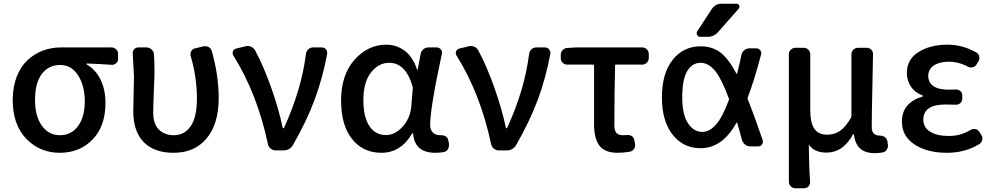

<svg xmlns="http://www.w3.org/2000/svg" viewBox="-20 -803 5299 1025"><path d="M298.8 12.7Q192.4 12.7 120.1 -62.5Q47.9 -137.7 47.9 -268.6Q47.9 -338.9 69.3 -393.6Q90.8 -448.2 127 -481.9Q163.1 -515.6 208.5 -532.7Q253.9 -549.8 304.7 -549.8H575.2Q589.8 -549.8 600.1 -539.6Q610.4 -529.3 610.4 -515.6V-488.3Q610.4 -474.6 600.1 -465.3Q589.8 -456.1 575.2 -457Q508.8 -461.9 444.3 -463.9Q442.4 -463.9 442.4 -461.4Q442.4 -459 444.3 -458Q491.2 -430.7 517.1 -377.4Q543 -324.2 543 -252.9Q543 -129.9 474.6 -58.6Q406.2 12.7 298.8 12.7ZM299.8 -81.1Q360.4 -81.1 396.5 -129.9Q432.6 -178.7 432.6 -262.7Q432.6 -343.8 397.5 -399.9Q362.3 -456.1 301.3 -456.1Q240.2 -456.1 203.6 -408.7Q167 -361.3 167 -268.6Q167 -182.6 203.6 -131.8Q240.2 -81.1 299.8 -81.1Z M907.2 12.7Q801.8 12.7 746.6 -44.9Q691.4 -102.5 691.4 -210Q691.4 -240.2 693.4 -301.8Q695.3 -363.3 695.3 -393.6L688.5 -519.5Q688.5 -531.2 696.3 -540Q705.1 -549.8 718.8 -549.8H761.7Q776.4 -549.8 788.1 -540Q799.8 -530.3 801.8 -515.6Q804.7 -481.4 804.7 -418.9Q804.7 -392.6 801.3 -315.4Q797.9 -238.3 797.9 -202.1Q797.9 -140.6 828.6 -110.8Q859.4 -81.1 908.2 -81.1Q964.8 -81.1 998 -129.4Q1031.2 -177.7 1031.2 -275.4Q1031.2 -391.6 998 -503.9Q994.1 -517.6 1001 -529.8Q1007.8 -542 1021.5 -544.9L1066.4 -555.7Q1071.3 -556.6 1075.2 -556.6Q1085 -556.6 1093.8 -551.8Q1106.4 -544.9 1110.4 -531.2Q1147.5 -401.4 1147.5 -279.3Q1147.5 -140.6 1083 -64Q1018.6 12.7 907.2 12.7Z M1544.9 -30.3Q1528.3 0 1493.2 0H1452.1Q1436.5 0 1424.8 -9.8Q1413.1 -19.5 1410.2 -34.2Q1353.5 -302.7 1225.6 -506.8Q1221.7 -513.7 1221.7 -519.5Q1221.7 -524.4 1223.6 -529.3Q1228.5 -541 1241.2 -543.9L1290 -555.7Q1295.9 -557.6 1301.8 -557.6Q1310.5 -557.6 1320.3 -553.7Q1334 -547.9 1341.8 -534.2Q1386.7 -451.2 1427.7 -335.4Q1468.8 -219.7 1489.3 -120.1Q1490.2 -118.2 1492.7 -118.2Q1495.1 -118.2 1496.1 -120.1Q1589.8 -325.2 1613.3 -515.6Q1615.2 -530.3 1626 -540Q1636.7 -549.8 1651.4 -549.8H1697.3Q1710.9 -549.8 1719.7 -540Q1726.6 -531.2 1726.6 -521.5Q1726.6 -518.6 1726.6 -515.6Q1703.1 -388.7 1660.6 -273.4Q1618.2 -158.2 1544.9 -30.3Z M2015.6 12.7Q1918 12.7 1859.4 -61Q1800.8 -134.8 1800.8 -266.6Q1800.8 -402.3 1872.1 -483.4Q1943.4 -564.5 2043 -564.5Q2096.7 -564.5 2140.1 -532.2Q2183.6 -500 2206.1 -432.6Q2207 -430.7 2208.5 -430.7Q2210 -430.7 2210 -432.6L2225.6 -515.6Q2228.5 -530.3 2240.2 -540Q2252 -549.8 2266.6 -549.8H2311.5Q2324.2 -549.8 2333 -539.6Q2341.8 -529.3 2338.9 -515.6Q2276.4 -226.6 2276.4 -135.7Q2276.4 -109.4 2291 -95.2Q2305.7 -81.1 2330.1 -81.1Q2332 -81.1 2333 -81.1Q2347.7 -82 2359.4 -74.7Q2371.1 -67.4 2373 -54.7L2377 -36.1Q2377 -32.2 2377 -28.3Q2377 -17.6 2372.1 -7.8Q2364.3 5.9 2349.6 8.8Q2329.1 12.7 2303.7 12.7Q2193.4 12.7 2185.5 -89.8Q2184.6 -91.8 2182.6 -91.8Q2180.7 -91.8 2179.7 -89.8Q2120.1 12.7 2015.6 12.7ZM2041 -82Q2089.8 -82 2130.4 -127.9Q2170.9 -173.8 2175.8 -236.3L2183.6 -333Q2183.6 -336.9 2182.6 -340.8Q2146.5 -467.8 2057.6 -467.8Q2001 -467.8 1960.4 -416Q1919.9 -364.3 1919.9 -268.6Q1919.9 -178.7 1951.7 -130.4Q1983.4 -82 2041 -82Z M2736.3 -30.3Q2719.7 0 2684.6 0H2643.6Q2627.9 0 2616.2 -9.8Q2604.5 -19.5 2601.6 -34.2Q2544.9 -302.7 2417 -506.8Q2413.1 -513.7 2413.1 -519.5Q2413.1 -524.4 2415 -529.3Q2419.9 -541 2432.6 -543.9L2481.4 -555.7Q2487.3 -557.6 2493.2 -557.6Q2502 -557.6 2511.7 -553.7Q2525.4 -547.9 2533.2 -534.2Q2578.1 -451.2 2619.1 -335.4Q2660.2 -219.7 2680.7 -120.1Q2681.6 -118.2 2684.1 -118.2Q2686.5 -118.2 2687.5 -120.1Q2781.2 -325.2 2804.7 -515.6Q2806.6 -530.3 2817.4 -540Q2828.1 -549.8 2842.8 -549.8H2888.7Q2902.3 -549.8 2911.1 -540Q2918 -531.2 2918 -521.5Q2918 -518.6 2918 -515.6Q2894.5 -388.7 2852.1 -273.4Q2809.6 -158.2 2736.3 -30.3Z M3276.4 12.7Q3209 12.7 3180.2 -25.4Q3151.4 -63.5 3151.4 -139.6V-453.1Q3151.4 -458 3146.5 -458H3007.8Q2993.2 -458 2983.4 -468.3Q2973.6 -478.5 2973.6 -492.2V-509.8Q2973.6 -524.4 2983.4 -535.2Q2993.2 -545.9 3007.8 -546.9L3053.7 -549.8H3408.2Q3422.9 -549.8 3433.1 -539.6Q3443.4 -529.3 3443.4 -515.6V-492.2Q3443.4 -478.5 3433.1 -468.3Q3422.9 -458 3408.2 -458H3267.6Q3263.7 -458 3263.7 -454.1Q3259.8 -301.8 3259.8 -133.8Q3259.8 -105.5 3271 -93.3Q3282.2 -81.1 3304.7 -81.1Q3315.4 -81.1 3326.2 -82Q3340.8 -84 3352.5 -76.7Q3364.3 -69.3 3366.2 -55.7L3370.1 -36.1Q3373 -21.5 3365.2 -8.8Q3357.4 3.9 3342.8 6.8Q3309.6 12.7 3276.4 12.7Z M3871.1 -269.5Q3873 -273.4 3871.1 -277.3Q3830.1 -386.7 3795.9 -426.8Q3759.8 -467.8 3720.7 -467.8Q3674.8 -467.8 3648.4 -422.9Q3622.1 -377.9 3622.1 -283.2Q3622.1 -191.4 3652.8 -145Q3683.6 -98.6 3729.5 -98.6Q3767.6 -98.6 3802.7 -138.7Q3836.9 -176.8 3871.1 -269.5ZM3971.7 -282.2Q3969.7 -278.3 3971.7 -274.4Q4003.9 -193.4 4051.8 -54.7Q4052.7 -49.8 4052.7 -45.9Q4052.7 -38.1 4047.9 -32.2Q4041 -21.5 4028.3 -21.5H3985.4Q3970.7 -21.5 3958.5 -30.8Q3946.3 -40 3941.4 -54.7Q3926.8 -110.4 3915 -148.4Q3915 -149.4 3913.6 -149.4Q3912.1 -149.4 3912.1 -148.4Q3873 -78.1 3825.2 -44.9Q3777.3 -11.7 3720.7 -11.7Q3627.9 -11.7 3570.8 -84Q3513.7 -156.2 3513.7 -283.2Q3513.7 -411.1 3570.8 -483.4Q3627.9 -555.7 3720.7 -555.7Q3781.2 -555.7 3825.2 -523.4Q3868.2 -491.2 3912.1 -409.2Q3912.1 -408.2 3913.6 -408.2Q3915 -408.2 3915 -409.2Q3925.8 -452.1 3938.5 -510.7Q3942.4 -526.4 3954.1 -535.6Q3965.8 -544.9 3981.4 -544.9H4016.6Q4030.3 -544.9 4038.6 -534.7Q4046.9 -524.4 4043 -511.7Q4006.8 -374 3971.7 -282.2ZM3779.3 -753.9Q3797.9 -783.2 3833 -783.2H3911.1Q3921.9 -783.2 3925.8 -774.4Q3927.7 -770.5 3927.7 -766.6Q3927.7 -761.7 3923.8 -756.8L3814.5 -632.8Q3792 -606.4 3756.8 -606.4H3717.8Q3707 -606.4 3702.1 -616.2Q3699.2 -621.1 3699.2 -625Q3699.2 -630.9 3702.1 -635.7Z M4226.6 202.1Q4211.9 202.1 4201.7 191.9Q4191.4 181.6 4191.4 167V-513.7Q4191.4 -527.3 4201.7 -537.6Q4211.9 -547.9 4226.6 -547.9H4270.5Q4285.2 -547.9 4295.4 -537.6Q4305.7 -527.3 4305.7 -513.7V-215.8Q4305.7 -148.4 4327.1 -116.2Q4348.6 -84 4396.5 -84Q4433.6 -84 4463.4 -103.5Q4493.2 -123 4523.4 -174.8Q4525.4 -178.7 4525.4 -183.6V-513.7Q4525.4 -527.3 4535.6 -537.6Q4545.9 -547.9 4560.5 -547.9H4606.4Q4621.1 -547.9 4631.3 -537.6Q4641.6 -527.3 4640.6 -513.7Q4640.6 -486.3 4637.2 -337.9Q4633.8 -189.5 4633.8 -124Q4633.8 -79.1 4676.8 -79.1Q4691.4 -79.1 4702.6 -71.8Q4713.9 -64.5 4716.8 -51.8L4719.7 -33.2Q4720.7 -29.3 4720.7 -25.4Q4720.7 -14.6 4714.8 -4.9Q4707 7.8 4692.4 10.7Q4673.8 14.6 4649.4 14.6Q4599.6 14.6 4572.3 -9.8Q4544.9 -34.2 4538.1 -85.9Q4537.1 -86.9 4535.6 -86.9Q4534.2 -86.9 4534.2 -85.9Q4480.5 11.7 4392.6 11.7Q4329.1 11.7 4299.8 -28.3Q4299.8 -29.3 4298.8 -28.8Q4297.9 -28.3 4297.9 -27.3Q4298.8 86.9 4304.7 167Q4305.7 181.6 4296.4 191.9Q4287.1 202.1 4272.5 202.1Z M5035.2 12.7Q4929.7 12.7 4862.3 -31.7Q4794.9 -76.2 4794.9 -153.3Q4794.9 -207 4824.7 -240.2Q4854.5 -273.4 4904.3 -287.1Q4907.2 -288.1 4907.2 -290.5Q4907.2 -293 4904.3 -293.9Q4864.3 -308.6 4842.8 -341.3Q4821.3 -374 4821.3 -413.1Q4821.3 -486.3 4883.8 -525.4Q4946.3 -564.5 5039.1 -564.5Q5118.2 -564.5 5191.4 -523.4Q5204.1 -516.6 5207.5 -502Q5210.9 -487.3 5203.1 -475.6L5193.4 -459Q5186.5 -447.3 5172.9 -443.8Q5159.2 -440.4 5146.5 -447.3Q5097.7 -473.6 5043.9 -473.6Q4996.1 -473.6 4965.8 -453.6Q4935.5 -433.6 4935.5 -398.4Q4935.5 -363.3 4962.4 -343.8Q4989.3 -324.2 5044.9 -324.2Q5060.5 -324.2 5083 -325.2Q5096.7 -326.2 5106.9 -316.9Q5117.2 -307.6 5117.2 -293V-276.4Q5117.2 -262.7 5106.9 -252.9Q5096.7 -243.2 5082 -244.1Q5053.7 -245.1 5028.3 -245.1Q4909.2 -245.1 4909.2 -164.1Q4909.2 -123 4945.3 -100.1Q4981.4 -77.1 5046.9 -77.1Q5108.4 -77.1 5161.1 -109.4Q5172.9 -116.2 5186.5 -113.8Q5200.2 -111.3 5208 -99.6L5218.8 -83Q5224.6 -74.2 5224.6 -63.5Q5224.6 -60.5 5223.6 -56.6Q5220.7 -42 5209 -34.2Q5132.8 12.7 5035.2 12.7Z"/></svg>

Font: Gen Jyuu GothicL Medium
Style: Regular
Weight: 500
Designer: [Source Han Sans]
Ryoko NISHIZUKA  (kana & ideographs); Paul D. Hunt (Latin, Greek & Cyrillic); Wenlong ZHANG  (bopomofo
Version: Version 1.002.20150607